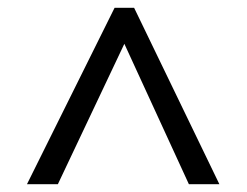

<svg xmlns="http://www.w3.org/2000/svg" viewBox="-20 -739 632 491"><path d="M273 -719H323L541 -268H463L298 -627L128 -268H49Z"/></svg>

Font: uhindi15
Style: Book
Weight: 400
Designer: Jelle Bosma - Monotype Design Team
Foundry: Monotype Imaging Inc.
Version: Version 2.003